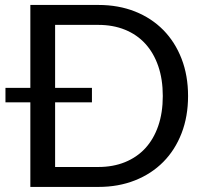

<svg xmlns="http://www.w3.org/2000/svg" viewBox="-20 -736 808 756"><path d="M367.5 -78.5H197V-333H342V-390H197V-638H367.5C405.8 -638 440.7 -631.7 472 -619C503.3 -606.3 530 -588 552 -564C574 -540 591 -510.7 603 -476C615 -441.3 621 -402 621 -358C621 -314 615 -274.7 603 -240C591 -205.3 574 -176.1 552 -152.2C530 -128.4 503.3 -110.2 472 -97.5C440.7 -84.8 405.8 -78.5 367.5 -78.5ZM367.5 -716.5H99.5V-390H1.5V-333H99.5V0H367.5C420.2 0 468.2 -8.6 511.5 -25.8C554.8 -42.9 592 -67.2 623 -98.5C654 -129.8 678 -167.5 695 -211.5C712 -255.5 720.5 -304.3 720.5 -358C720.5 -411.7 712 -460.5 695 -504.5C678 -548.5 654 -586.2 623 -617.8C592 -649.2 554.8 -673.6 511.5 -690.8C468.2 -707.9 420.2 -716.5 367.5 -716.5Z"/></svg>

Font: LatoLatin
Style: Regular
Weight: 400
Designer: Lukasz Dziedzic with Adam Twardoch and Botio Nikoltchev
Foundry: tyPoland Lukasz Dziedzic
Version: Version 2.015; 2015-08-06; http://www.latofonts.com/